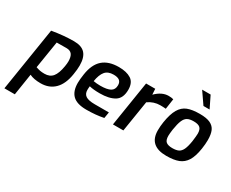

<svg xmlns="http://www.w3.org/2000/svg" viewBox="-138 -1256 2380 1979"><g transform="rotate(30 1052.0 -266.5)"><path d="M141 -518Q280 -542 401 -542Q492 -542 534 -495.5Q576 -449 576 -353Q576 -307 566 -247Q547 -122 483 -58Q419 6 317 6Q235 6 185 -19L145 237H21ZM448 -272Q454 -308 454 -332Q454 -388 433.5 -415Q413 -442 368 -442L252 -441L200 -117Q229 -107 250.5 -103Q272 -99 303 -99Q366 -99 399.5 -140Q433 -181 448 -272Z M648 -190Q648 -230 658 -296Q677 -423 745.5 -483Q814 -543 935 -543Q1027 -543 1081 -508.5Q1135 -474 1135 -388Q1135 -286 1071 -247.5Q1007 -209 897 -209Q821 -209 773 -221Q770 -199 770 -176Q770 -129 803 -107.5Q836 -86 910 -86H1078L1066 -13Q973 6 862 6Q749 6 698.5 -43Q648 -92 648 -190ZM1020 -375Q1020 -413 997 -430.5Q974 -448 927 -448Q860 -448 827 -408Q794 -368 781 -287Q820 -280 863 -280Q943 -280 981.5 -301.5Q1020 -323 1020 -375Z M1261 -536H1370L1374 -468Q1448 -542 1527 -542Q1563 -542 1585 -535L1567 -412Q1537 -415 1501 -415Q1424 -415 1359 -369L1300 0H1176Z M1607 -179Q1607 -228 1615 -279Q1632 -385 1665.5 -442Q1699 -499 1754 -520.5Q1809 -542 1899 -542Q1979 -542 2023.5 -521Q2068 -500 2086 -458.5Q2104 -417 2104 -349Q2104 -301 2095 -242Q2080 -144 2046.5 -90.5Q2013 -37 1957.5 -15.5Q1902 6 1813 6Q1607 6 1607 -179ZM1972 -260Q1981 -328 1981 -354Q1981 -403 1958.5 -423.5Q1936 -444 1882 -444Q1835 -444 1808 -429Q1781 -414 1764.5 -375Q1748 -336 1736 -260Q1729 -208 1729 -184Q1729 -132 1753 -113Q1777 -94 1827 -94Q1873 -94 1900 -107Q1927 -120 1944 -155.5Q1961 -191 1972 -260ZM1793 -770H1894L1962 -631H1889Z"/></g></svg>

Font: Exo SemiBold
Style: Italic
Weight: 600
Italic angle: -9°
Designer: Natanael Gama
Foundry: Natanael Gama
Version: Version 1.500; ttfautohint (v1.6)